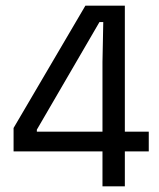

<svg xmlns="http://www.w3.org/2000/svg" viewBox="-20 -659 562 679"><path d="M421.5 0H342.4V-439.7L345.2 -580.9H331.7L110.3 -200.4V-162.3L78.3 -193.3H506.1V-123.6H28V-206.4L282 -639H421.5Z"/></svg>

Font: Anek Kannada Medium
Style: Regular
Weight: 500
Designer: Vaishnavi Murthy, Maithili Shingre (Kannada) & Yesha Goshar (Latin)
Foundry: Ek Type
Version: Version 1.003